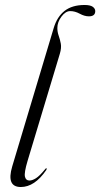

<svg xmlns="http://www.w3.org/2000/svg" viewBox="-20 -742 402 770"><path d="M319 -722Q342 -722 352 -714.8Q362 -707.5 362 -697.5Q362 -676.5 336.5 -676.5Q319 -676.5 299.8 -687Q280.5 -697.5 261.5 -697.5Q243 -697.5 226.5 -675.5Q210 -653.5 210 -629.5Q210 -614 215.2 -599.2Q220.5 -584.5 223.8 -567.2Q227 -550 220 -526.5L90.5 -96.5Q76.5 -49.5 80 -33.8Q83.5 -18 98 -18Q109.5 -18 124.2 -27.2Q139 -36.5 161 -63.5Q164 -68 166.5 -67Q168.5 -65.5 165.5 -60Q119 8 63.5 8Q4.5 8 29 -74.5L195.5 -630Q209 -675 239.2 -698.5Q269.5 -722 319 -722Z"/></svg>

Font: Fraunces 144pt Light
Style: Italic
Weight: 300
Italic angle: -16°
Version: Version 1.000;[0bf87f6ff]